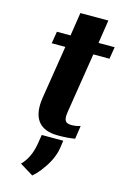

<svg xmlns="http://www.w3.org/2000/svg" viewBox="-136 -719 675 1034"><g transform="rotate(15 202.0 -202.0)"><path d="M71 -461H147L100 -166C82 -52 125 10 231 10C268 10 297 8 326 3L337 -71C321 -66 308 -63 287 -63C253 -63 242 -78 250 -127L303 -461H393L404 -528H314L334 -658H178L158 -528H82ZM79 208 154 254C169 241 180 229 193 213C221 177 252 129 261 72L267 30H147L139 80C130 135 110 177 79 208Z"/></g></svg>

Font: Aerodynamic
Style: BdObl
Weight: 500
Designer: Google
Version: Version 2.000980; 2014